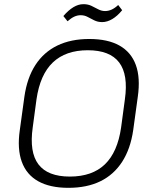

<svg xmlns="http://www.w3.org/2000/svg" viewBox="-20 -894 734 921"><path d="M308 7Q220 7 163.5 -24.5Q107 -56 84.5 -118Q62 -180 75 -270L97 -430Q110 -521 150 -582.5Q190 -644 255 -675.5Q320 -707 408 -707Q497 -707 553 -675.5Q609 -644 631.5 -582.5Q654 -521 641 -430L619 -270Q606 -180 566 -118Q526 -56 461.5 -24.5Q397 7 308 7ZM315 -47Q422 -47 483 -105.5Q544 -164 561 -283L579 -417Q596 -536 551.5 -594.5Q507 -653 401 -653Q295 -653 233.5 -594.5Q172 -536 155 -417L137 -283Q120 -164 164.5 -105.5Q209 -47 315 -47ZM284 -817Q308 -845 332 -859.5Q356 -874 380 -874Q402 -874 418.5 -866Q435 -858 451 -849.5Q467 -841 484 -841Q500 -841 515.5 -848Q531 -855 547 -870L566 -845Q543 -817 518.5 -802.5Q494 -788 470 -788Q449 -788 432 -796.5Q415 -805 400 -813Q385 -821 367 -821Q351 -821 336 -814Q321 -807 304 -792Z"/></svg>

Font: Pathway Extreme 8pt Thin
Style: Italic
Weight: 100
Italic angle: -8°
Designer: Eduardo Rodriguez Tunni
Foundry: Eduardo Rodriguez Tunni
Version: Version 1.000